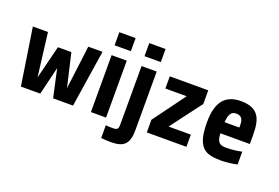

<svg xmlns="http://www.w3.org/2000/svg" viewBox="-113 -1054 2301 1585"><g transform="rotate(20 1037.5 -261.5)"><path d="M550 0H375L321 -246L262 0H92L15 -500H148L195 -118L268 -410H386L454 -118L502 -500H627Z M702 -585V-700H845V-585ZM707 0V-500H840V0Z M1103 13Q1103 61 1094 92.5Q1085 124 1066 142.5Q1047 161 1017 169Q987 177 945 177Q921 177 900.5 175.5Q880 174 860 172V60Q873 62 892 62.5Q911 63 923 63Q950 63 960 53.5Q970 44 970 18V-500H1103ZM965 -585V-700H1108V-585Z M1350 -107H1546V0H1198V-111L1405 -393H1218V-500H1556V-380Z M1771 -201Q1774 -146 1791.5 -125.5Q1809 -105 1854 -105Q1896 -105 1933.5 -110Q1971 -115 1993 -120V-8Q1981 -5 1963 -1.5Q1945 2 1925 4Q1905 6 1886.5 7.5Q1868 9 1854 9Q1800 9 1759 0Q1718 -9 1690.5 -37Q1663 -65 1649.5 -115.5Q1636 -166 1636 -250Q1636 -319 1649.5 -368.5Q1663 -418 1689.5 -449Q1716 -480 1754 -494.5Q1792 -509 1841 -509Q1898 -509 1934.5 -494Q1971 -479 1992 -450.5Q2013 -422 2021.5 -380Q2030 -338 2030 -285V-201ZM1839 -399Q1808 -399 1792.5 -377Q1777 -355 1772 -299H1902V-325Q1902 -362 1887 -380.5Q1872 -399 1839 -399Z"/></g></svg>

Font: Share
Style: Bold
Weight: 700
Designer: Ralph du Carrois
Version: Version 1.002